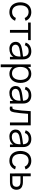

<svg xmlns="http://www.w3.org/2000/svg" viewBox="2146 -2764 868 5199"><g transform="rotate(90 2579.5 -164.0)"><path d="M541.7 -422.9C510.4 -518.8 420.8 -578.1 307.3 -578.1C138.5 -578.1 43.8 -458.3 41.7 -281.2C43.8 -107.3 136.5 15.6 306.2 15.6C417.7 15.6 500 -37.5 541.7 -138.5L465.6 -160.4C436.5 -93.8 382.3 -57.3 306.2 -57.3C185.4 -57.3 124 -146.9 122.9 -281.2C124 -412.5 182.3 -505.2 306.2 -505.2C380.2 -505.2 440.6 -465.6 466.7 -397.9Z M1065.6 -562.5H589.6V-491.7H789.6V0H865.6V-491.7H1065.6Z M1587.5 0V-346.9C1587.5 -379.2 1584.4 -407.3 1577.1 -435.4C1550 -527.1 1478.1 -578.1 1369.8 -578.1C1247.9 -578.1 1161.5 -521.9 1133.3 -425L1206.3 -402.1C1228.1 -477.1 1287.5 -506.3 1365.6 -506.3C1456.3 -506.3 1508.3 -454.2 1511.5 -354.2C1409.4 -340.6 1318.8 -332.3 1240.6 -309.4C1153.1 -284.4 1112.5 -229.2 1112.5 -155.2C1112.5 -50 1189.6 15.6 1296.9 15.6C1396.9 15.6 1470.8 -16.7 1518.8 -90.6V0ZM1488.5 -146.9C1455.2 -84.4 1389.6 -50 1309.4 -50C1236.5 -50 1189.6 -90.6 1189.6 -154.2C1189.6 -205.2 1228.1 -236.5 1286.5 -253.1C1353.1 -271.9 1419.8 -277.1 1511.5 -287.5C1511.5 -251 1509.4 -189.6 1488.5 -146.9Z M1979.2 -578.1C1895.8 -578.1 1832.3 -543.8 1791.7 -485.4V-562.5H1722.9V250H1800V-66.7C1840.6 -15.6 1900 15.6 1976 15.6C2133.3 15.6 2225 -113.5 2225 -282.3C2225 -450 2133.3 -578.1 1979.2 -578.1ZM1967.7 -55.2C1847.9 -55.2 1791.7 -151 1791.7 -282.3C1791.7 -413.5 1849 -507.3 1966.7 -507.3C2087.5 -507.3 2143.8 -409.4 2143.8 -282.3C2143.8 -154.2 2085.4 -55.2 1967.7 -55.2Z M2783.3 0V-346.9C2783.3 -379.2 2780.2 -407.3 2772.9 -435.4C2745.8 -527.1 2674 -578.1 2565.6 -578.1C2443.8 -578.1 2357.3 -521.9 2329.2 -425L2402.1 -402.1C2424 -477.1 2483.3 -506.3 2561.5 -506.3C2652.1 -506.3 2704.2 -454.2 2707.3 -354.2C2605.2 -340.6 2514.6 -332.3 2436.5 -309.4C2349 -284.4 2308.3 -229.2 2308.3 -155.2C2308.3 -50 2385.4 15.6 2492.7 15.6C2592.7 15.6 2666.7 -16.7 2714.6 -90.6V0ZM2684.4 -146.9C2651 -84.4 2585.4 -50 2505.2 -50C2432.3 -50 2385.4 -90.6 2385.4 -154.2C2385.4 -205.2 2424 -236.5 2482.3 -253.1C2549 -271.9 2615.6 -277.1 2707.3 -287.5C2707.3 -251 2705.2 -189.6 2684.4 -146.9Z M2989.6 -562.5C2979.2 -383.3 2968.8 -252.1 2951 -151C2940.6 -87.5 2929.2 -55.2 2866.7 -66.7V0C2970.8 20.8 3002.1 -14.6 3019.8 -109.4C3036.5 -192.7 3049 -326 3061.5 -489.6H3295.8V0H3372.9V-562.5Z M3962.5 0V-346.9C3962.5 -379.2 3959.4 -407.3 3952.1 -435.4C3925 -527.1 3853.1 -578.1 3744.8 -578.1C3622.9 -578.1 3536.5 -521.9 3508.3 -425L3581.2 -402.1C3603.1 -477.1 3662.5 -506.3 3740.6 -506.3C3831.2 -506.3 3883.3 -454.2 3886.5 -354.2C3784.4 -340.6 3693.8 -332.3 3615.6 -309.4C3528.1 -284.4 3487.5 -229.2 3487.5 -155.2C3487.5 -50 3564.6 15.6 3671.9 15.6C3771.9 15.6 3845.8 -16.7 3893.8 -90.6V0ZM3863.5 -146.9C3830.2 -84.4 3764.6 -50 3684.4 -50C3611.5 -50 3564.6 -90.6 3564.6 -154.2C3564.6 -205.2 3603.1 -236.5 3661.5 -253.1C3728.1 -271.9 3794.8 -277.1 3886.5 -287.5C3886.5 -251 3884.4 -189.6 3863.5 -146.9Z M4566.7 -422.9C4535.4 -518.8 4445.8 -578.1 4332.3 -578.1C4163.5 -578.1 4068.8 -458.3 4066.7 -281.2C4068.8 -107.3 4161.5 15.6 4331.2 15.6C4442.7 15.6 4525 -37.5 4566.7 -138.5L4490.6 -160.4C4461.5 -93.8 4407.3 -57.3 4331.2 -57.3C4210.4 -57.3 4149 -146.9 4147.9 -281.2C4149 -412.5 4207.3 -505.2 4331.2 -505.2C4405.2 -505.2 4465.6 -465.6 4491.7 -397.9Z M4675 -562.5 4676 0H4890.6C4922.9 0 4957.3 -1 4986.5 -7.3C5061.5 -24 5117.7 -79.2 5117.7 -175C5117.7 -281.2 5057.3 -329.2 4974 -344.8C4949 -350 4916.7 -351 4883.3 -351H4752.1V-562.5ZM4752.1 -285.4H4887.5C4910.4 -285.4 4936.5 -284.4 4958.3 -279.2C5006.3 -268.8 5038.5 -238.5 5038.5 -175C5038.5 -111.5 5002.1 -82.3 4965.6 -71.9C4942.7 -65.6 4910.4 -65.6 4887.5 -65.6H4752.1Z"/></g></svg>

Font: Manrope3
Style: Regular
Weight: 400
Width: 4
Designer: Mikhail Sharanda
Foundry: Mikhail Sharanda
Version: Version 3.000;PS 003.000;hotconv 1.0.88;makeotf.lib2.5.64775